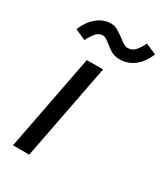

<svg xmlns="http://www.w3.org/2000/svg" viewBox="-142 -602 575 666"><g transform="rotate(30 145.0 -269.0)"><path d="M10 0ZM86 0H21L95 -384H160ZM160 -510Q183 -491 196 -491Q213 -491 224.5 -503Q236 -515 247 -538L290 -519Q276 -484 250.5 -463.5Q225 -443 192 -443Q173 -443 160.5 -449.5Q148 -456 132 -469Q124 -476 116 -481Q108 -486 101 -486Q86 -486 75 -474Q64 -462 53 -440L10 -459Q25 -495 50 -515.5Q75 -536 105 -536Q119 -536 130.5 -529.5Q142 -523 160 -510Z"/></g></svg>

Font: Cambay Devanagari
Style: Italic
Weight: 400
Italic angle: -11°
Designer: Pooja Saxena
Foundry: Pooja Saxena
Version: Version 1.018;PS 001.018;hotconv 1.0.70;makeotf.lib2.5.58329